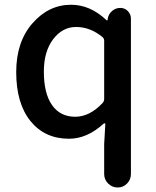

<svg xmlns="http://www.w3.org/2000/svg" viewBox="-20 -582 670 827"><path d="M428.7 168V38.1L433.6 -46.9Q433.6 -49.8 431.2 -50.8Q428.7 -51.8 426.8 -49.8Q355.5 15.6 277.3 15.6Q172.9 15.6 111.3 -60.5Q49.8 -136.7 49.8 -271.5Q49.8 -401.4 119.6 -481.4Q189.5 -561.5 286.1 -561.5Q368.2 -561.5 437.5 -496.1Q439.5 -494.1 441.4 -494.1Q443.4 -494.1 443.4 -496.1L444.3 -502.9Q448.2 -522.5 463.4 -535.2Q478.5 -547.9 498 -547.9Q517.6 -547.9 530.8 -534.2Q543.9 -520.5 543.9 -502V168Q543.9 191.4 527.3 208.5Q510.7 225.6 486.8 225.6Q462.9 225.6 445.8 208.5Q428.7 191.4 428.7 168ZM303.7 -79.1Q367.2 -79.1 422.9 -139.6Q428.7 -146.5 428.7 -156.2V-406.2Q428.7 -416 421.9 -421.9Q369.1 -465.8 307.6 -465.8Q249 -465.8 209 -413.1Q168.9 -360.4 168.9 -273.4Q168.9 -179.7 204.1 -129.4Q239.3 -79.1 303.7 -79.1Z"/></svg>

Font: Gen Jyuu GothicX Medium
Style: Regular
Weight: 500
Designer: Ryoko NISHIZUKA (kana &amp; ideographs); Paul D. Hunt (Latin, Greek &amp; Cyrillic); Wenlong ZHANG (bopomofo); Sandoll C
Version: Version 1.058.20140828